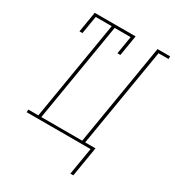

<svg xmlns="http://www.w3.org/2000/svg" viewBox="-217 -859 1068 1175"><g transform="rotate(30 317.5 -271.5)"><path d="M465 192 497 0H46V-19H117L233 -716H120L99 -590H78L102 -735H391L367 -590H346L367 -716H254L138 -19H427L546 -735H635V-716H564L448 -19H521L486 192Z"/></g></svg>

Font: Iosevka Curly Slab ThEx
Style: Italic
Weight: 100
Width: 7
Italic angle: -9°
Monospace: yes
Designer: Belleve Invis
Foundry: Belleve Invis
Version: Version 11.1.0; ttfautohint (v1.8.3)